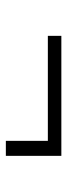

<svg xmlns="http://www.w3.org/2000/svg" viewBox="188 -606 225 640"><g transform="rotate(90 300.0 -286.5)"><path d="M450 -194H500V-379H100V-334H450Z"/></g></svg>

Font: JetBrains Mono Thin
Style: Regular
Weight: 100
Monospace: yes
Designer: Philipp Nurullin, Konstantin Bulenkov
Foundry: JetBrains
Version: Version 2.305